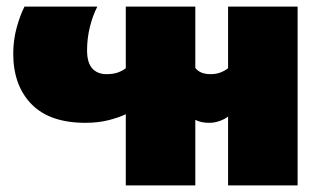

<svg xmlns="http://www.w3.org/2000/svg" viewBox="-20 -560 959 580"><path d="M360 0V-215Q342 -206 310 -197.5Q278 -189 238 -189Q130 -189 75 -245.5Q20 -302 20 -398Q20 -439 30.5 -477Q41 -515 54 -540H274Q260 -513 251.5 -478.5Q243 -444 243 -408Q243 -371 258.5 -353.5Q274 -336 302 -336Q322 -336 336 -341Q350 -346 360 -354V-540H570V-355Q584 -336 616 -336Q633 -336 646 -341Q659 -346 669 -354V-540H879V0H669V-208Q659 -200 643.5 -194.5Q628 -189 612 -189Q587 -189 570 -198V0Z"/></svg>

Font: Kanit ExtraBold
Style: Regular
Weight: 800
Designer: Katatrad Team
Foundry: CadsonDemak
Version: Version 2.000; ttfautohint (v1.8.3)